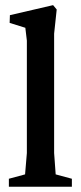

<svg xmlns="http://www.w3.org/2000/svg" viewBox="-20 -709 307 729"><path d="M13.7 -30.3 75.2 -46.9 82 -127.9V-554.7L76.2 -603.5L16.6 -622.1L17.6 -651.4L181.6 -689.5L195.3 -672.9L185.5 -581.1V-127.9L191.4 -46.9L252.9 -30.3V0H13.7Z"/></svg>

Font: Comprehension Dark
Style: Regular
Weight: 700
Designer: Alfredo Marco Pradil
Foundry: Alfredo Marco Pradil
Version: 1.0